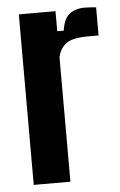

<svg xmlns="http://www.w3.org/2000/svg" viewBox="-47 -639 420 673"><g transform="rotate(-5 162.5 -302.0)"><path d="M44.5 0V-600H173.5V-529.5H196.5Q202 -571 222.8 -587.2Q243.5 -603.5 276 -603.5Q288 -603.5 299.2 -602.5Q310.5 -601.5 316.5 -601V-502H278Q224 -502 201.8 -485Q179.5 -468 173.5 -437V0Z"/></g></svg>

Font: Big Shoulders Display Thin ExtraBold
Style: Regular
Weight: 800
Version: Version 2.002